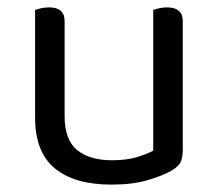

<svg xmlns="http://www.w3.org/2000/svg" viewBox="-20 -487 590 520"><path d="M75 -460Q80 -462 90.5 -464.5Q101 -467 113 -467Q155 -467 155 -430V-173Q155 -108 189 -80.5Q223 -53 283 -53Q323 -53 351 -61.5Q379 -70 395 -79V-460Q400 -462 410.5 -464.5Q421 -467 432 -467Q475 -467 475 -430V-82Q475 -61 469.5 -48.5Q464 -36 443 -24Q420 -11 379.5 1Q339 13 282 13Q182 13 128.5 -31Q75 -75 75 -169Z"/></svg>

Font: Baloo 2 Latin
Style: Regular
Weight: 400
Designer: Sarang Kulkarni and Ek Type
Foundry: Ek Type
Version: Version 1.001